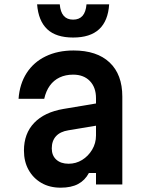

<svg xmlns="http://www.w3.org/2000/svg" viewBox="-20 -855 690 890"><path d="M435 -377V-274L297 -251Q259 -245 239.5 -223.5Q220 -202 220 -167Q220 -134 241 -115Q262 -96 298 -96Q332 -96 360.5 -113.5Q389 -131 407 -161Q425 -191 425 -227V-400Q425 -450 396.5 -479.5Q368 -509 319 -509Q284 -509 256.5 -496Q229 -483 211 -458Q193 -433 185 -397H66Q71 -466 103.5 -516.5Q136 -567 192 -594Q248 -621 321 -621Q429 -621 488 -565.5Q547 -510 547 -407V0H425V-53H392Q374 -19 342 -2Q310 15 261 15Q210 15 172 -7Q134 -29 112.5 -67.5Q91 -106 91 -157Q91 -236 138.5 -285.5Q186 -335 274 -350ZM257 -835Q260 -799 275.5 -781.5Q291 -764 319 -764Q347 -764 362.5 -781.5Q378 -799 381 -835H486Q481 -758 439.5 -719.5Q398 -681 319 -681Q240 -681 199 -719.5Q158 -758 152 -835Z"/></svg>

Font: Martian Mono SemiCondensed Medium
Style: Regular
Weight: 500
Width: 4
Designer: Roman Shamin
Foundry: Evil Martians
Version: Version 1.000